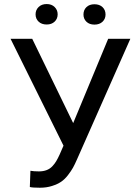

<svg xmlns="http://www.w3.org/2000/svg" viewBox="-20 -899 680 930"><path d="M31.2 -710.9H136.2L334.5 -302.7L503.9 -710.9H611.3L353 -127Q342.3 -102.5 333.5 -86.7Q324.7 -70.8 309.1 -50.5Q293.5 -30.3 276.1 -18.6Q258.8 -6.8 232.2 1.7Q205.6 10.3 173.3 10.3Q136.7 10.3 124.5 6.8L127.4 -71.8Q144 -68.8 168.5 -68.8Q189.5 -68.8 205.6 -75Q221.7 -81.1 233.4 -93.5Q245.1 -106 252.4 -118.4Q259.8 -130.9 268.6 -149.9L287.6 -193.4ZM152.3 -829.6Q152.3 -850.6 167 -865Q181.6 -879.4 206.1 -879.4Q230 -879.4 244.6 -865Q259.3 -850.6 259.3 -829.6Q259.3 -808.1 244.6 -794.2Q230 -780.3 206.1 -780.3Q181.6 -780.3 167 -794.2Q152.3 -808.1 152.3 -829.6ZM384.3 -828.6Q384.3 -850.6 398.7 -864.5Q413.1 -878.4 437.5 -878.4Q461.9 -878.4 476.6 -864.5Q491.2 -850.6 491.2 -828.6Q491.2 -807.6 476.6 -793.7Q461.9 -779.8 437.5 -779.8Q413.1 -779.8 398.7 -793.7Q384.3 -807.6 384.3 -828.6Z"/></svg>

Font: Bert Sans Medium
Style: Regular
Weight: 500
Designer: Christian Robertson, Adam Twardoch, & Cristiano Sobral
Foundry: Google
Version: Version 12.135;January 10, 2020;FontCreator 12.0.0.2547 64-b